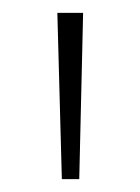

<svg xmlns="http://www.w3.org/2000/svg" viewBox="-20 -734 217 298"><path d="M109 -714H69L76 -456H103Z"/></svg>

Font: Noto Sans Bengali SemiCondensed ExtraLight
Style: Regular
Weight: 200
Width: 4
Designer: Joana Ranito - Universal Thirst; Jelle Bosma - Monotype Design Team
Foundry: Universal Thirst ehf.
Version: Version 3.000